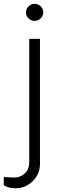

<svg xmlns="http://www.w3.org/2000/svg" viewBox="-44 -708 342 1028"><path d="M187.5 -641.2Q187.5 -622.5 173.8 -609.4Q160 -596.2 141.2 -596.2Q122.5 -596.2 108.8 -609.4Q95 -622.5 95 -641.2Q95 -660 108.8 -673.8Q122.5 -687.5 141.2 -687.5Q160 -687.5 173.8 -674.4Q187.5 -661.2 187.5 -641.2ZM38.8 300Q1.2 300 -23.8 283.8V240L32.5 242.5Q66.2 242.5 89.4 220Q112.5 197.5 112.5 162.5V-500H170V170Q170 223.8 131.2 261.9Q92.5 300 38.8 300Z"/></svg>

Font: Now Light
Style: Regular
Weight: 300
Designer: Alfredo Marco Pradil
Foundry: Alfredo Marco Pradil
Version: Version 1.002;PS 001.002;hotconv 1.0.88;makeotf.lib2.5.64775